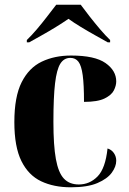

<svg xmlns="http://www.w3.org/2000/svg" viewBox="-20 -786 547 816"><path d="M281 10Q209 10 155 -15.5Q101 -41 71 -101.5Q41 -162 41 -267Q41 -375 72 -436.5Q103 -498 157.5 -524Q212 -550 282 -550Q383 -550 428.5 -518Q474 -486 474 -440Q474 -422 464 -402Q454 -382 424.5 -367.5Q395 -353 337 -353Q337 -426 331.5 -466.5Q326 -507 313.5 -523.5Q301 -540 279 -540Q252 -540 236.5 -515.5Q221 -491 214 -432Q207 -373 207 -268Q207 -168 217.5 -110Q228 -52 251.5 -27Q275 -2 315 -2Q361 -2 394.5 -36Q428 -70 437 -155Q454 -150 464 -135.5Q474 -121 474 -103Q474 -78 455 -52Q436 -26 394 -8Q352 10 281 10ZM94 -616Q114 -635 136.5 -661.5Q159 -688 180.5 -716Q202 -744 219 -766H323Q339 -744 361 -716Q383 -688 405.5 -661.5Q428 -635 448 -616V-606H438Q415 -619 384.5 -636Q354 -653 323.5 -671.5Q293 -690 271 -706Q248 -690 218 -671.5Q188 -653 157.5 -636Q127 -619 104 -606H94Z"/></svg>

Font: Noto Serif Display SemiCondensed ExtraBold
Style: Regular
Weight: 800
Width: 4
Designer: Monotype Design Team
Foundry: Monotype Imaging Inc.
Version: Version 2.009